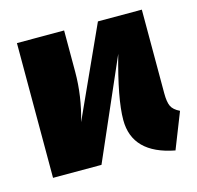

<svg xmlns="http://www.w3.org/2000/svg" viewBox="-86 -625 756 735"><g transform="rotate(-15 291.5 -257.0)"><path d="M578 -122 522 20Q359 -11 359 -144Q359 -228 406 -394L234 0H42V-534H229V-370Q229 -274 201 -178L363 -534H537V-202Q537 -168 545 -151Q553 -134 578 -122Z"/></g></svg>

Font: FiraGO Heavy
Style: Regular
Weight: 900
Designer: bBox Type
Foundry: bBox Type GmbH
Version: Version 1.001